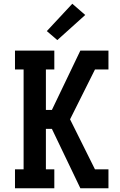

<svg xmlns="http://www.w3.org/2000/svg" viewBox="-20 -1005 640 1025"><path d="M60 0V-101H106V-634H60V-735H270V-634H225V-418H257L409 -735H559V-634H487L354 -368L487 -101H559V0H409L257 -317H225V-101H270V0ZM286 -791 230 -839 366 -985 435 -925Z"/></svg>

Font: Iosevka Etoile
Style: Bold
Weight: 700
Designer: Belleve Invis
Foundry: Belleve Invis
Version: Version 28.1.0; ttfautohint (v1.8.4)